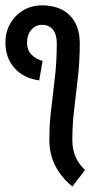

<svg xmlns="http://www.w3.org/2000/svg" viewBox="-20 -684 360 710"><path d="M162.5 -166.5Q162.5 -223.5 169.4 -280.6Q176.2 -337.8 183.1 -397.9Q190 -458 190 -525H275Q275 -458 268.1 -397.9Q261.2 -337.8 254.4 -280.6Q247.5 -223.5 247.5 -166.5ZM125 -386.8Q66.8 -394.8 33.4 -432.5Q0 -470.2 0 -526.8H80Q80 -497.8 97.2 -481.1Q114.5 -464.5 137.5 -458.8ZM247.5 5.8Q205 -29.8 183.8 -72.1Q162.5 -114.5 162.5 -166.5H247.5Q247.5 -132.2 259 -104.9Q270.5 -77.5 294.5 -55.5ZM0 -526.8Q0 -564.8 17.5 -596Q35 -627.2 65.9 -645.8Q96.8 -664.2 135 -664.2V-592.2Q111.5 -592.2 95.8 -573.8Q80 -555.2 80 -526.8ZM190 -524.2Q190 -556.2 175.8 -574.2Q161.5 -592.2 135 -592.2V-664.2Q200.8 -664.2 237.9 -627.2Q275 -590.2 275 -524.2Z"/></svg>

Font: Akshar Light
Style: Regular
Weight: 300
Designer: Tall Chai
Foundry: Tall Chai
Version: Version 1.100